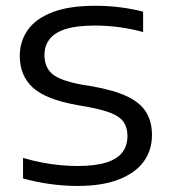

<svg xmlns="http://www.w3.org/2000/svg" viewBox="-20 -622 582 650"><path d="M242 7.5Q195.5 7.5 148 0.8Q100.5 -6 58 -18V-87.5Q89.5 -78 122.2 -71.8Q155 -65.5 185.5 -62.8Q216 -60 241.5 -60Q302 -60 339.5 -71.8Q377 -83.5 394.2 -106.2Q411.5 -129 411.5 -161.5Q411.5 -189.5 399.2 -208Q387 -226.5 357 -238.8Q327 -251 274.5 -260.5L240.5 -266.5Q134.5 -285.5 90.8 -325.8Q47 -366 47 -432.5Q47 -482 73.8 -520.2Q100.5 -558.5 157.2 -580.5Q214 -602.5 302.5 -602.5Q345.5 -602.5 387 -597.2Q428.5 -592 464.5 -582.5V-513.5Q424.5 -524.5 383.5 -530Q342.5 -535.5 301 -535.5Q239.5 -535.5 202 -523.5Q164.5 -511.5 147.5 -489Q130.5 -466.5 130.5 -436Q130.5 -394 157.5 -371.2Q184.5 -348.5 259.5 -335L293.5 -329.5Q368.5 -316 412.2 -294.8Q456 -273.5 475.2 -241.5Q494.5 -209.5 494.5 -165Q494.5 -113.5 466.5 -75Q438.5 -36.5 382.5 -14.5Q326.5 7.5 242 7.5Z"/></svg>

Font: Encode Sans SC Expanded
Style: Regular
Weight: 400
Width: 7
Designer: Multiple Designers
Foundry: Impallari Type
Version: Version 3.002